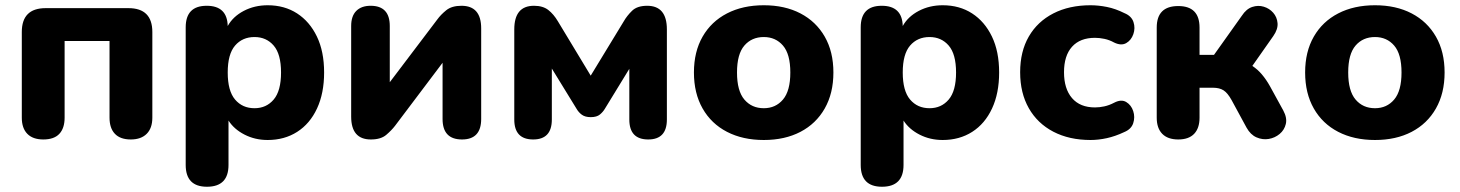

<svg xmlns="http://www.w3.org/2000/svg" viewBox="-20 -522 5560 731"><path d="M145 9Q105 9 84 -12.5Q63 -34 63 -74V-400Q63 -491 154 -491H469Q560 -491 560 -400V-74Q560 -34 538.5 -12.5Q517 9 478 9Q438 9 417.5 -12.5Q397 -34 397 -74V-366H226V-74Q226 -34 206 -12.5Q186 9 145 9Z M949 -110Q994 -110 1022 -143Q1050 -176 1050 -246Q1050 -316 1022 -348.5Q994 -381 949 -381Q903 -381 875 -348.5Q847 -316 847 -246Q847 -176 875 -143Q903 -110 949 -110ZM768 189Q687 189 687 106V-418Q687 -500 767 -500Q845 -500 847 -423Q867 -459 908 -480.5Q949 -502 999 -502Q1063 -502 1111 -471Q1159 -440 1186.5 -383Q1214 -326 1214 -246Q1214 -167 1187 -109Q1160 -51 1111.5 -20Q1063 11 999 11Q951 11 911 -9.5Q871 -30 850 -63V106Q850 189 768 189Z M1392 9Q1317 9 1317 -78V-423Q1317 -461 1336.5 -480.5Q1356 -500 1391 -500Q1464 -500 1464 -423V-209L1645 -448Q1658 -466 1679 -483Q1700 -500 1737 -500Q1812 -500 1812 -414V-69Q1812 9 1739 9Q1665 9 1665 -69V-283L1484 -43Q1471 -26 1450.5 -8.5Q1430 9 1392 9Z M2010 9Q1938 9 1938 -67V-410Q1938 -500 2013 -500Q2047 -500 2067.5 -484Q2088 -468 2104 -441L2229 -234L2355 -441Q2367 -462 2386.5 -481Q2406 -500 2444 -500Q2519 -500 2519 -410V-67Q2519 9 2448 9Q2376 9 2376 -67V-260L2283 -108Q2276 -96 2264 -86Q2252 -76 2229 -76Q2208 -76 2195.5 -85Q2183 -94 2175 -108L2081 -261V-67Q2081 9 2010 9Z M2888 11Q2808 11 2748 -20Q2688 -51 2655 -109Q2622 -167 2622 -246Q2622 -325 2655 -382.5Q2688 -440 2748 -471Q2808 -502 2888 -502Q2968 -502 3027.5 -471Q3087 -440 3120 -382.5Q3153 -325 3153 -246Q3153 -167 3120 -109Q3087 -51 3027.5 -20Q2968 11 2888 11ZM2888 -110Q2933 -110 2961 -143Q2989 -176 2989 -246Q2989 -316 2961 -348.5Q2933 -381 2888 -381Q2842 -381 2814 -348.5Q2786 -316 2786 -246Q2786 -176 2814 -143Q2842 -110 2888 -110Z M3519 -110Q3564 -110 3592 -143Q3620 -176 3620 -246Q3620 -316 3592 -348.5Q3564 -381 3519 -381Q3473 -381 3445 -348.5Q3417 -316 3417 -246Q3417 -176 3445 -143Q3473 -110 3519 -110ZM3338 189Q3257 189 3257 106V-418Q3257 -500 3337 -500Q3415 -500 3417 -423Q3437 -459 3478 -480.5Q3519 -502 3569 -502Q3633 -502 3681 -471Q3729 -440 3756.5 -383Q3784 -326 3784 -246Q3784 -167 3757 -109Q3730 -51 3681.5 -20Q3633 11 3569 11Q3521 11 3481 -9.5Q3441 -30 3420 -63V106Q3420 189 3338 189Z M4132 11Q4051 11 3990.5 -20.5Q3930 -52 3897 -110Q3864 -168 3864 -247Q3864 -326 3897 -383Q3930 -440 3990.5 -471Q4051 -502 4132 -502Q4162 -502 4194.5 -495.5Q4227 -489 4261 -472Q4288 -461 4295.5 -438Q4303 -415 4295 -392Q4287 -369 4268 -358Q4249 -347 4222 -360Q4204 -370 4185 -374Q4166 -378 4149 -378Q4092 -378 4061.5 -344Q4031 -310 4031 -247Q4031 -184 4061.5 -148.5Q4092 -113 4149 -113Q4166 -113 4184.5 -117Q4203 -121 4222 -131Q4249 -145 4268 -133.5Q4287 -122 4294.5 -99Q4302 -76 4294.5 -53Q4287 -30 4260 -19Q4226 -3 4194 4Q4162 11 4132 11Z M4466 9Q4426 9 4405 -12.5Q4384 -34 4384 -74V-417Q4384 -499 4466 -499Q4547 -499 4547 -417V-313H4602L4708 -462Q4725 -488 4747.5 -495.5Q4770 -503 4791.5 -496.5Q4813 -490 4827.5 -473.5Q4842 -457 4844 -434Q4846 -411 4828 -385L4748 -271Q4768 -258 4784.5 -238.5Q4801 -219 4815 -194L4866 -101Q4881 -73 4875.5 -50Q4870 -27 4852 -12Q4834 3 4810.5 7Q4787 11 4764 1Q4741 -9 4726 -36L4669 -141Q4654 -168 4638.5 -178Q4623 -188 4598 -188H4547V-74Q4547 -34 4526.5 -12.5Q4506 9 4466 9Z M5215 11Q5135 11 5075 -20Q5015 -51 4982 -109Q4949 -167 4949 -246Q4949 -325 4982 -382.5Q5015 -440 5075 -471Q5135 -502 5215 -502Q5295 -502 5354.5 -471Q5414 -440 5447 -382.5Q5480 -325 5480 -246Q5480 -167 5447 -109Q5414 -51 5354.5 -20Q5295 11 5215 11ZM5215 -110Q5260 -110 5288 -143Q5316 -176 5316 -246Q5316 -316 5288 -348.5Q5260 -381 5215 -381Q5169 -381 5141 -348.5Q5113 -316 5113 -246Q5113 -176 5141 -143Q5169 -110 5215 -110Z"/></svg>

Font: Chiron GoRound TC EB
Style: Regular
Weight: 700
Designer: Ryoko NISHIZUKA 西塚涼子 (kana, bopomofo & ideographs); Paul D. Hunt (Latin, Greek & Cyrillic); Sandoll Communications 산돌커뮤니
Foundry: Adobe
Version: Version 1.000;hotconv 1.1.1;makeotfexe 2.6.0